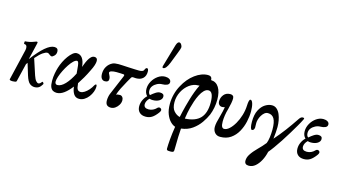

<svg xmlns="http://www.w3.org/2000/svg" viewBox="-114 -1211 3414 1913"><g transform="rotate(15 1593.0 -254.5)"><path d="M28 13Q-7 13 -5 1L65 -295Q73 -323 73 -340Q73 -376 44 -376Q41 -376 40 -383Q39 -390 40.5 -397Q42 -404 45 -404Q63 -404 89 -409.5Q115 -415 145 -427Q153 -431 160 -431Q168 -431 168 -424Q168 -422 166 -411L126 -242Q263 -425 342 -425Q382 -425 382 -387Q382 -361 365.5 -344Q349 -327 337 -327Q329 -327 314 -339Q302 -351 288 -351Q273 -351 245 -332.5Q217 -314 175 -266L229 -101Q242 -63 255.5 -48Q269 -33 280 -33Q296 -33 313 -57Q317 -62 325.5 -53.5Q334 -45 329 -36Q314 -10 296 1.5Q278 13 252 13Q226 13 203 -4.5Q180 -22 161 -82L124 -203Q118 -194 112 -186L67 1Q65 8 54 10.5Q43 13 28 13Z M480 11Q460 11 443 2.5Q426 -6 416 -28.5Q406 -51 406 -94Q406 -134 413 -171Q420 -208 428 -233Q438 -266 454.5 -299.5Q471 -333 491.5 -361Q512 -389 533 -406Q554 -423 573 -423Q611 -423 632.5 -392Q654 -361 659 -304Q664 -318 670 -333Q679 -357 691 -380Q703 -403 718.5 -418Q734 -433 753 -433Q785 -433 785 -398Q785 -380 776.5 -353.5Q768 -327 750 -292Q729 -248 706.5 -209Q684 -170 662 -137Q662 -134 663 -132Q666 -90 676.5 -74.5Q687 -59 709 -59Q727 -59 749 -73Q771 -87 791 -110Q811 -133 824 -158Q831 -171 840 -171Q848 -171 848 -150Q848 -125 837.5 -97Q827 -69 808.5 -44.5Q790 -20 765 -4.5Q740 11 711 11Q675 11 656 -17.5Q637 -46 632 -89Q631 -92 631 -94Q593 -44 555 -16.5Q517 11 480 11ZM442 -95Q442 -81 449 -73.5Q456 -66 467 -66Q505 -66 546 -109Q587 -152 624 -226Q620 -279 616.5 -305.5Q613 -332 608 -341Q603 -350 596 -350Q580 -350 559.5 -330.5Q539 -311 518.5 -280Q498 -249 480.5 -214Q463 -179 452.5 -147Q442 -115 442 -95Z M1040 14Q1013 14 998.5 0Q984 -14 984 -46Q984 -64 987.5 -82.5Q991 -101 997 -116L1082 -317Q1092 -339 1078 -340Q1061 -341 1043 -342Q1025 -343 1004 -343Q973 -343 953 -337Q933 -331 933 -319Q933 -312 940 -301Q945 -293 949 -281Q953 -269 953 -256Q953 -225 914 -225Q893 -225 880.5 -241.5Q868 -258 868 -290Q868 -333 888 -365.5Q908 -398 942 -415Q962 -425 1003 -425Q1018 -425 1044 -423.5Q1070 -422 1108 -420Q1146 -418 1175 -417Q1204 -416 1217 -416Q1235 -416 1248.5 -420.5Q1262 -425 1266 -436Q1269 -447 1275.5 -453.5Q1282 -460 1287 -460Q1304 -460 1304 -426Q1304 -383 1278.5 -358.5Q1253 -334 1207 -334Q1198 -334 1191 -335Q1184 -336 1176 -336Q1163 -336 1157 -325L1130 -278Q1105 -234 1085.5 -194.5Q1066 -155 1057 -124Q1069 -132 1096 -132Q1112 -132 1122.5 -119Q1133 -106 1133 -87Q1133 -62 1119.5 -39Q1106 -16 1085 -1Q1064 14 1040 14Z M1398 11Q1356 11 1333 -12Q1310 -35 1310 -74Q1310 -108 1325 -139.5Q1340 -171 1362 -190Q1335 -216 1335 -260Q1335 -301 1356.5 -339Q1378 -377 1412.5 -401Q1447 -425 1485 -425Q1510 -425 1528 -414.5Q1546 -404 1546 -384Q1546 -363 1525 -353.5Q1504 -344 1475 -344Q1449 -344 1424 -331.5Q1399 -319 1383 -298.5Q1367 -278 1367 -252Q1367 -220 1385 -208Q1409 -229 1432.5 -244Q1456 -259 1477 -259Q1518 -259 1518 -227Q1518 -201 1491.5 -184Q1465 -167 1424 -167Q1416 -167 1407 -168Q1398 -169 1390 -172Q1375 -158 1366.5 -141Q1358 -124 1358 -108Q1358 -67 1408 -67Q1432 -67 1452.5 -77Q1473 -87 1486 -101Q1493 -110 1503.5 -112.5Q1514 -115 1523 -108Q1543 -94 1519 -63Q1489 -23 1461.5 -6Q1434 11 1398 11ZM1442 -502Q1434 -502 1434 -510Q1434 -513 1434 -515Q1434 -517 1434 -519L1502 -753Q1514 -791 1532 -791Q1545 -791 1554.5 -776Q1564 -761 1564 -749Q1564 -744 1559.5 -728.5Q1555 -713 1543 -684L1499 -571Q1471 -502 1442 -502Z M1725 282Q1700 282 1693.5 278Q1687 274 1687 262Q1687 228 1692 168Q1697 108 1709 32Q1683 24 1658 -1.5Q1633 -27 1616 -70Q1599 -113 1599 -176Q1599 -225 1612 -275.5Q1625 -326 1649 -369Q1693 -452 1760 -501.5Q1827 -551 1894 -551Q1935 -551 1935 -510Q1988 -508 2016.5 -462Q2045 -416 2045 -337Q2045 -294 2037 -253Q2029 -212 2015 -177Q1997 -135 1965 -89Q1933 -43 1885 -8.5Q1837 26 1770 34Q1767 74 1765 121Q1763 168 1763 223Q1763 249 1762 261.5Q1761 274 1753.5 278Q1746 282 1725 282ZM1639 -204Q1639 -143 1666.5 -112.5Q1694 -82 1728 -74Q1734 -103 1741 -133Q1748 -163 1756 -193Q1765 -226 1777 -267.5Q1789 -309 1804.5 -350.5Q1820 -392 1838 -427Q1832 -426 1825 -426Q1777 -426 1734.5 -395Q1692 -364 1665.5 -313Q1639 -262 1639 -204ZM1804 -190Q1797 -164 1791.5 -135Q1786 -106 1781 -72Q1888 -77 1938.5 -130.5Q1989 -184 1989 -291Q1989 -405 1937 -405Q1913 -405 1892 -384Q1871 -363 1854 -329.5Q1837 -296 1824.5 -259Q1812 -222 1804 -190Z M2167 13Q2132 13 2111.5 -10.5Q2091 -34 2091 -70Q2091 -91 2097 -119Q2103 -147 2113 -181Q2122 -214 2128 -239.5Q2134 -265 2137 -285Q2122 -280 2109 -280Q2090 -280 2078 -293Q2066 -306 2066 -328Q2066 -366 2090 -395.5Q2114 -425 2157 -425Q2174 -425 2184 -416.5Q2194 -408 2194 -388Q2194 -369 2188.5 -339.5Q2183 -310 2174 -276Q2163 -239 2158 -204.5Q2153 -170 2153 -142Q2153 -105 2161.5 -89.5Q2170 -74 2185 -74Q2211 -74 2238.5 -99Q2266 -124 2290 -165.5Q2314 -207 2329 -257Q2344 -307 2346 -358Q2347 -387 2351.5 -405Q2356 -423 2365 -423Q2381 -423 2390.5 -391Q2400 -359 2400 -311Q2400 -261 2387.5 -204.5Q2375 -148 2347.5 -98.5Q2320 -49 2275.5 -18Q2231 13 2167 13Z M2517 217Q2473 217 2473 176Q2473 144 2493 112Q2520 70 2560 31Q2600 -8 2632 -48Q2642 -70 2647.5 -111Q2653 -152 2653 -192Q2653 -269 2632 -304Q2611 -339 2568 -339Q2548 -339 2532 -325.5Q2516 -312 2504 -292Q2492 -272 2486 -251Q2480 -230 2480 -215Q2480 -191 2480.5 -184Q2481 -177 2481 -166Q2481 -159 2475 -147.5Q2469 -136 2455 -136Q2446 -136 2440.5 -157Q2435 -178 2435 -215Q2435 -289 2459 -335.5Q2483 -382 2518 -403.5Q2553 -425 2587 -425Q2616 -425 2637 -406.5Q2658 -388 2670.5 -359Q2683 -330 2689 -296Q2695 -262 2695 -230Q2695 -182 2686 -107Q2737 -165 2783.5 -227Q2830 -289 2880 -364Q2896 -387 2914 -387Q2925 -387 2928.5 -383Q2932 -379 2925 -367Q2911 -338 2886.5 -296Q2862 -254 2833 -206Q2804 -158 2773.5 -111.5Q2743 -65 2715.5 -27Q2688 11 2669 33Q2658 83 2636 124.5Q2614 166 2584 191.5Q2554 217 2517 217Z M3030 11Q2988 11 2965 -12Q2942 -35 2942 -74Q2942 -108 2957 -139.5Q2972 -171 2994 -190Q2967 -216 2967 -260Q2967 -301 2988.5 -339Q3010 -377 3044.5 -401Q3079 -425 3117 -425Q3142 -425 3160 -414.5Q3178 -404 3178 -384Q3178 -363 3157 -353.5Q3136 -344 3107 -344Q3081 -344 3056 -331.5Q3031 -319 3015 -298.5Q2999 -278 2999 -252Q2999 -220 3017 -208Q3041 -229 3064.5 -244Q3088 -259 3109 -259Q3150 -259 3150 -227Q3150 -201 3123.5 -184Q3097 -167 3056 -167Q3048 -167 3039 -168Q3030 -169 3022 -172Q3007 -158 2998.5 -141Q2990 -124 2990 -108Q2990 -67 3040 -67Q3064 -67 3084.5 -77Q3105 -87 3118 -101Q3125 -110 3135.5 -112.5Q3146 -115 3155 -108Q3175 -94 3151 -63Q3121 -23 3093.5 -6Q3066 11 3030 11Z"/></g></svg>

Font: Junicode Two Beta Condensed Medium
Style: Italic
Weight: 500
Width: 3
Italic angle: -9°
Version: Version 1.053; ttfautohint (v1.8.4)